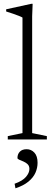

<svg xmlns="http://www.w3.org/2000/svg" viewBox="-20 -735 288 1012"><path d="M149.5 -33.5 227 -17.5V0H21V-17.5L98.5 -33.5V-642.5Q92 -646.5 79.2 -651.5Q66.5 -656.5 49.2 -662.5Q32 -668.5 12.5 -674.5V-686L145 -715H152L149.5 -649.5ZM57 233.5Q99 218.5 117 197.2Q135 176 135 155.5Q135 139.5 125.5 130.5Q116 121.5 103.5 116.2Q91 111 81.5 107Q72 103 72 97.5Q72 77.5 84.5 64.5Q97 51.5 120.5 51.5Q144.5 51.5 161.2 69.5Q178 87.5 178 123Q178 150 166.8 175.5Q155.5 201 129.8 222.2Q104 243.5 61.5 257.5Z"/></svg>

Font: Newsreader 16pt Light
Style: Regular
Weight: 300
Designer: Hugues Gentile
Foundry: Production Type
Version: Version 1.003